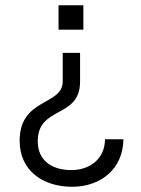

<svg xmlns="http://www.w3.org/2000/svg" viewBox="-20 -508 542 740"><path d="M205.6 -393.6H301.3V-487.8H205.6ZM258.3 211.9C367.2 211.9 454.6 143.6 455.6 28.8H384.8C383.8 105 326.2 147.5 254.9 147.5C182.6 147.5 125.5 112.8 125.5 36.6C125.5 -101.6 288.6 -49.8 288.6 -193.4V-304.2H221.7V-194.3C221.7 -99.6 55.7 -131.8 55.7 34.7C55.7 151.4 147.5 211.9 258.3 211.9Z"/></svg>

Font: HK Grotesk
Style: Regular
Weight: 400
Designer: Alfredo Marco Pradil and Stefan Peev
Foundry: Hanken Design Co.
Version: Version 1.045;PS 001.045;hotconv 1.0.88;makeotf.lib2.5.64775